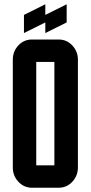

<svg xmlns="http://www.w3.org/2000/svg" viewBox="-20 -880 425 900"><path d="M92.3 -810.1 192.4 -859.9V-810.1L292.5 -859.9V-774.9L192.4 -725.1V-774.9L92.3 -725.1ZM345.2 -600.1V-95.2Q345.2 -55.7 318.4 -27.3Q292.5 0 254.9 0H129.9Q92.8 0 66.4 -27.8Q40 -55.7 40 -95.2V-600.1Q40 -639.6 66.4 -667.5Q92.3 -694.8 129.9 -694.8H254.9Q292.5 -694.8 318.4 -667.5Q345.2 -639.2 345.2 -600.1ZM234.9 -105V-589.8H149.9V-105Z"/></svg>

Font: Horta
Style: Regular
Weight: 600
Width: 3
Version: Version 0.11